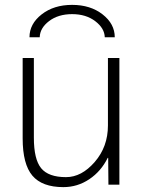

<svg xmlns="http://www.w3.org/2000/svg" viewBox="-20 -758 588 788"><path d="M143 -605H101Q101 -660 151 -699Q201 -738 276 -738Q351 -738 401 -699Q451 -660 451 -605H410Q409 -642 371 -671Q333 -700 276 -700Q219 -700 181.5 -671.5Q144 -643 143 -605ZM119 -520V-193Q119 -104 149 -67.5Q179 -31 251 -31Q315 -31 369 -93.5Q423 -156 423 -243V-520H470V0H425L424 -110H422Q395 -55 346.5 -22.5Q298 10 240 10Q153 10 113 -37Q73 -84 73 -190V-520Z"/></svg>

Font: Mplus 1p Light
Style: Regular
Weight: 300
Version: Version 1.061